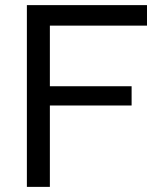

<svg xmlns="http://www.w3.org/2000/svg" viewBox="-20 -730 623 750"><path d="M85 0V-710H554.2V-629.9H174.8V-393.1H494.1V-317.9H174.8V0Z"/></svg>

Font: Rawline Medium
Style: Regular
Weight: 500
Designer: Matt McInerney, Pablo Impallari, Rodrigo Fuenzalida
Foundry: Matt McInerney, Pablo Impallari, Rodrigo Fuenzalida
Version: Version 4.020;PS 004.020;hotconv 1.0.88;makeotf.lib2.5.64775